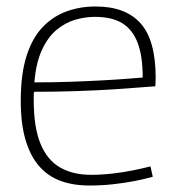

<svg xmlns="http://www.w3.org/2000/svg" viewBox="-20 -562 538 592"><path d="M256 10Q205 10 166 -4.5Q127 -19 100 -50.5Q73 -82 58.5 -131.5Q44 -181 44 -251Q44 -334 62 -390Q80 -446 112 -479Q144 -512 185.5 -527Q227 -542 275 -542Q367 -542 413.5 -490Q460 -438 460 -322Q460 -317 459.5 -309.5Q459 -302 459 -296Q441 -295 405.5 -292Q370 -289 321.5 -286Q273 -283 213 -281Q153 -279 85 -279Q84 -272 84 -266Q84 -260 84 -253Q84 -169 105 -118.5Q126 -68 165.5 -45.5Q205 -23 260 -23Q294 -23 328 -27Q362 -31 391.5 -37Q421 -43 444 -49L451 -17Q427 -10 396 -4Q365 2 329.5 6Q294 10 256 10ZM86 -308Q146 -308 201 -310Q256 -312 301 -314.5Q346 -317 377 -319.5Q408 -322 420 -323Q420 -390 404 -431Q388 -472 356 -491Q324 -510 273 -510Q242 -510 211.5 -501Q181 -492 154.5 -470Q128 -448 109.5 -408.5Q91 -369 86 -308Z"/></svg>

Font: Georama ExtraCondensed Thin ExtraLight
Style: Regular
Weight: 250
Version: Version 1.001